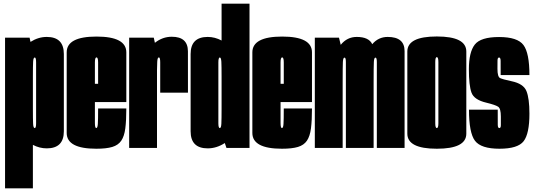

<svg xmlns="http://www.w3.org/2000/svg" viewBox="-20 -805 2908 1045"><path d="M7.5 220V-600H141L146 -577Q188.5 -604 234.5 -604Q327.5 -604 327.5 -511V-90.5Q327.5 2.5 234.5 2.5Q195.5 2.5 159 -16.5V220ZM159 -214.5Q159 -153 160.2 -130.5Q161.5 -108 169 -108Q176.5 -108 176.5 -134V-465.5Q176.5 -492 169 -492Q161.5 -492 160.2 -468.5Q159 -445 159 -387.5Z M504 4.5Q343 4.5 343 -81.5V-520Q343 -606 505.2 -606Q667.5 -606 667.5 -520V-249.5H496.5V-136.5Q496.5 -108 504 -108Q511 -108 512.5 -130.2Q514 -152.5 514 -214.5H667.5Q667.5 -149 662 -106.2Q656.5 -63.5 640 -39.2Q623.5 -15 591 -5.2Q558.5 4.5 504 4.5ZM496.5 -349H514V-465Q514 -492.5 505.2 -492.5Q496.5 -492.5 496.5 -465Z M852 -300.5V-466Q852 -492.5 844.5 -492.5Q837 -492.5 835.8 -469Q834.5 -445.5 834.5 -423V0H683V-600H817L823 -572Q864.5 -605 915 -605Q1002.5 -605 1002.8 -526Q1003 -447 1003 -300.5Z M1212.5 0 1203.5 -26.5Q1159 2.5 1110.5 2.5Q1017.5 2.5 1017.5 -90.5V-511Q1017.5 -604 1110.5 -604Q1149.5 -604 1186 -584.5V-785H1338V0ZM1186 -214.5V-387.5Q1186 -445 1184.8 -468.5Q1183.5 -492 1176.5 -492Q1168.5 -492 1168.5 -465.5V-134.5Q1168.5 -108 1176.5 -108Q1183.5 -108 1184.8 -131.5Q1186 -155 1186 -214.5Z M1514.5 4.5Q1353.5 4.5 1353.5 -81.5V-520Q1353.5 -606 1515.8 -606Q1678 -606 1678 -520V-249.5H1507V-136.5Q1507 -108 1514.5 -108Q1521.5 -108 1523 -130.2Q1524.5 -152.5 1524.5 -214.5H1678Q1678 -149 1672.5 -106.2Q1667 -63.5 1650.5 -39.2Q1634 -15 1601.5 -5.2Q1569 4.5 1514.5 4.5ZM1507 -349H1524.5V-465Q1524.5 -492.5 1515.8 -492.5Q1507 -492.5 1507 -465Z M1693.5 0V-600H1825L1834.5 -561Q1869 -604 1921.5 -604Q1987.5 -604 2006 -564.5Q2039.5 -604 2090 -604Q2182 -604 2182 -527V0H2031V-468Q2031 -491.5 2023.5 -491.5Q2016 -491.5 2014.8 -467.8Q2013.5 -444 2013.5 -357.5V0H1862.5V-468Q1862.5 -491.5 1855 -491.5Q1847.5 -491.5 1846.2 -467.8Q1845 -444 1845 -357.5V0Z M2357.5 4.5Q2197 4.5 2197 -77.5V-524.5Q2197 -606.5 2357.5 -606.5Q2518 -606.5 2518 -524.5V-77.5Q2518 4.5 2357.5 4.5ZM2357.5 -108Q2366 -108 2366 -134.5V-467Q2366 -494 2357.5 -494Q2349 -494 2349 -467V-134.5Q2349 -108 2357.5 -108Z M2698.5 4.5Q2598 4.5 2565.2 -38.8Q2532.5 -82 2532.5 -208H2689Q2689 -142.5 2689.2 -125.2Q2689.5 -108 2697.8 -108Q2706 -108 2706 -124Q2706 -140 2706 -170.5Q2706 -214.5 2691.2 -224.2Q2676.5 -234 2627.5 -246Q2560.5 -261.5 2546.2 -300.8Q2532 -340 2532 -428Q2532 -521 2564 -562.2Q2596 -603.5 2696.2 -603.5Q2796.5 -603.5 2829 -560Q2861.5 -516.5 2861.5 -396.5H2705Q2705 -456 2704.8 -474Q2704.5 -492 2696.2 -492Q2688 -492 2687.8 -475.2Q2687.5 -458.5 2687.5 -430Q2687.5 -386.5 2702.2 -379.8Q2717 -373 2764 -363Q2829 -349.5 2845.2 -309.5Q2861.5 -269.5 2861.5 -186Q2861.5 -77.5 2830 -36.5Q2798.5 4.5 2698.5 4.5Z"/></svg>

Font: Anybody UltraCondensed ExtraBold
Style: Regular
Weight: 800
Width: 1
Designer: Tyler Finck
Foundry: Etcetera Type Company
Version: Version 1.010; ttfautohint (v1.8.3) -l 8 -r 50 -G 200 -x 14 